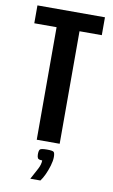

<svg xmlns="http://www.w3.org/2000/svg" viewBox="-90 -667 528 899"><g transform="rotate(10 173.5 -217.5)"><path d="M119 -535H13V-620H334V-535H228V0H119ZM121 185Q138 154 149.5 132Q161 110 161 91Q143 91 139.5 84Q136 77 136 66Q136 49 141 43Q146 37 175 37Q202 37 207 42.5Q212 48 212 66Q212 84 205 107.5Q198 131 188.5 151.5Q179 172 169 185Z"/></g></svg>

Font: Smooch Sans
Style: Bold
Weight: 700
Designer: Robert E. Leuschke
Foundry: Robert E. Leuschke
Version: Version 1.010